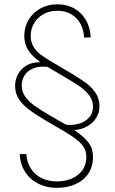

<svg xmlns="http://www.w3.org/2000/svg" viewBox="-20 -737 538 900"><path d="M249 -686.5Q211.9 -686.5 183.6 -670.7Q155.3 -654.8 139.6 -627.9Q124 -601.1 124 -569.3Q124 -539.1 137.5 -517.3Q150.9 -495.6 171.1 -480.7Q191.4 -465.8 227.5 -444.3L296.9 -403.3L313.5 -393.6Q357.9 -366.7 383.8 -347.7Q409.7 -328.6 428 -301.5Q446.3 -274.4 446.3 -239.3Q446.3 -209 430.7 -184.1Q415 -159.2 388.2 -144.3Q361.3 -129.4 329.1 -127.9V-127Q362.8 -103.5 381.8 -83.7Q400.9 -64 408.4 -44.4Q416 -24.9 416 -1Q416 43.5 394.3 76.2Q372.6 108.9 334 126.2Q295.4 143.6 247.1 143.6Q198.2 143.6 159.4 124Q120.6 104.5 97.7 68.6Q74.7 32.7 72.3 -14.6H103.5Q106 23.4 124.3 52.5Q142.6 81.5 174.3 97.4Q206.1 113.3 247.1 113.3Q286.1 113.3 317.4 99.6Q348.6 85.9 366.7 60.1Q384.8 34.2 384.8 -1Q384.8 -24.9 375 -43.2Q365.2 -61.5 342 -80.3Q318.8 -99.1 275.4 -125L204.1 -166Q147.5 -199.2 115 -224.1Q82.5 -249 66.7 -275.1Q50.8 -301.3 50.8 -334Q50.8 -364.7 65.2 -390.4Q79.6 -416 105.7 -430.9Q131.8 -445.8 166 -445.3V-448.2Q129.9 -474.1 111.8 -502.4Q93.8 -530.8 93.8 -569.3Q93.8 -609.9 113.8 -643.8Q133.8 -677.7 169.2 -697.3Q204.6 -716.8 249 -716.8Q294.4 -716.8 329.1 -696.8Q363.8 -676.8 383.5 -641.6Q403.3 -606.4 405.3 -561.5H374Q372.6 -596.7 357.4 -625Q342.3 -653.3 314.7 -669.9Q287.1 -686.5 249 -686.5ZM293 -370.1 283.2 -376 202.1 -423.8Q195.3 -424.8 183.6 -424.8Q151.4 -424.8 128.4 -413.1Q105.5 -401.4 93.8 -381.3Q82 -361.3 82 -335.9Q82 -309.1 96.2 -287.1Q110.4 -265.1 138.9 -243.9Q167.5 -222.7 217.8 -193.4L290 -152.3Q296.9 -151.4 309.6 -151.4Q337.9 -151.4 362.3 -161.4Q386.7 -171.4 401.4 -190.9Q416 -210.4 416 -237.3Q416 -265.6 398.9 -288.8Q381.8 -312 357.7 -329.1Q333.5 -346.2 293 -370.1Z"/></svg>

Font: Pretendard Std Thin
Style: Regular
Weight: 100
Designer: Base glyphs from Inter by Rasmus Andersson; Hangeul glyphs from Noto Sans CJK(Source Han Sans) by Jang Soo-young and Kan
Foundry: Kil Hyung-jin
Version: Version 1.309